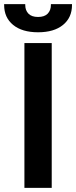

<svg xmlns="http://www.w3.org/2000/svg" viewBox="-52 -908 368 928"><path d="M198 0H66V-700H198ZM-32 -884V-888H70V-884Q70 -858 85.5 -842Q101 -826 132 -826Q163 -826 178.5 -842Q194 -858 194 -884V-888H296V-884Q296 -823 252.5 -787.5Q209 -752 132 -752Q55 -752 11.5 -787.5Q-32 -823 -32 -884Z"/></svg>

Font: Rootstock Sans Headline
Style: Bold
Weight: 700
Designer: Florian Karsten
Foundry: Florian Karsten
Version: Version 2.000;FEAKit 1.0